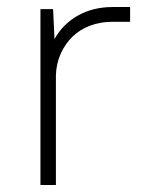

<svg xmlns="http://www.w3.org/2000/svg" viewBox="-20 -526 420 546"><path d="M95 -500H131L135 -415Q159 -458 202 -482Q245 -506 300 -506H350V-464H300Q265 -464 236 -453Q207 -442 186 -421.5Q165 -401 152.5 -373Q140 -345 139 -312V0H95Z"/></svg>

Font: Retni Sans Light
Style: Regular
Weight: 300
Designer: Vitaly Kuzmin
Foundry: ParaType Ltd.
Version: Version 1.00;March 2, 2019;FontCreator 11.5.0.2425 64-bit; t